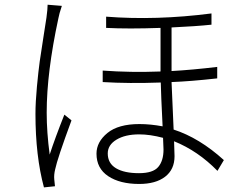

<svg xmlns="http://www.w3.org/2000/svg" viewBox="-20 -773 1040 817"><path d="M182.6 -752.9 243.2 -748Q231.4 -712.9 228.5 -695.3Q178.7 -464.8 178.7 -293.9Q178.7 -210 191.4 -115.2Q213.9 -184.6 253.9 -285.2L284.2 -260.7Q223.6 -96.7 214.8 -52.7Q209 -29.3 210.9 -9.8Q210.9 -3.9 213.9 19.5L167 24.4Q130.9 -109.4 130.9 -288.1Q130.9 -337.9 137.2 -405.3Q143.6 -472.7 148.9 -510.7Q154.3 -548.8 166 -623Q177.7 -697.3 177.7 -698.2Q182.6 -734.4 182.6 -752.9ZM675.8 -136.7Q675.8 -143.6 673.8 -186.5Q618.2 -201.2 572.3 -201.2Q512.7 -201.2 475.6 -178.7Q438.5 -156.2 438.5 -120.1Q438.5 -78.1 473.6 -57.1Q508.8 -36.1 571.3 -36.1Q630.9 -36.1 653.3 -62.5Q675.8 -88.9 675.8 -136.7ZM904.3 -488.3V-439.5Q791 -426.8 710 -423.8Q710.9 -398.4 718.8 -221.7Q828.1 -186.5 932.6 -91.8L905.3 -45.9Q822.3 -130.9 720.7 -171.9Q722.7 -121.1 722.7 -108.4Q722.7 -51.8 682.6 -21Q642.6 9.8 572.3 9.8Q490.2 9.8 440.4 -23.4Q390.6 -56.6 390.6 -119.1Q390.6 -168.9 437 -207Q483.4 -245.1 573.2 -245.1Q620.1 -245.1 671.9 -235.4Q665 -373 664.1 -421.9Q529.3 -417 417 -423.8V-472.7Q536.1 -463.9 663.1 -468.8V-654.3Q525.4 -649.4 431.6 -654.3V-702.1Q644.5 -685.5 879.9 -715.8V-668Q815.4 -661.1 710 -656.2V-470.7Q798.8 -475.6 904.3 -488.3Z"/></svg>

Font: Gen Shin Gothic Monospace Light
Style: Regular
Weight: 300
Designer: [Source Han Sans]
Ryoko NISHIZUKA  (kana & ideographs); Paul D. Hunt (Latin, Greek & Cyrillic); Wenlong ZHANG  (bopomofo
Version: Version 1.002.20150607